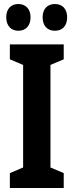

<svg xmlns="http://www.w3.org/2000/svg" viewBox="-20 -935 366 955"><path d="M11 -849C11 -806 36 -782 71 -782C108 -782 132 -807 132 -849C132 -890 108 -915 71 -915C36 -915 11 -892 11 -849ZM192 -849C192 -806 216 -782 253 -782C291 -782 314 -807 314 -849C314 -890 291 -915 253 -915C217 -915 192 -892 192 -849ZM297 0V-74L231 -102V-612L297 -640V-714H29V-640L95 -612V-102L29 -74V0Z"/></svg>

Font: Noto Sans Myanmar UI ExtraCondensed
Style: Bold
Weight: 700
Width: 2
Designer: Monotype Design Team
Foundry: Monotype Imaging Inc.
Version: Version 2.103